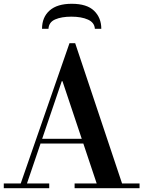

<svg xmlns="http://www.w3.org/2000/svg" viewBox="-36 -994 757 1014"><path d="M478 -15 294 -565H290L283 -594L331 -766H361L612 -15ZM-16 0V-25H224V0ZM179 -236V-261H503V-236ZM358 0V-25H701V0ZM70 -15 331 -766H361L300 -594L103 -15ZM186 -842Q186 -903 226 -938.5Q266 -974 343 -974Q423 -974 461 -937Q499 -900 499 -842H465Q463 -875 428.5 -890.5Q394 -906 341 -906Q289 -906 255.5 -891.5Q222 -877 220 -842Z"/></svg>

Font: Libre Bodoni
Style: Regular
Weight: 400
Designer: Pablo Impallari, Rodrigo Fuenzalida
Foundry: Impallari Type
Version: Version 2.005;gftools[0.9.23]